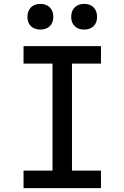

<svg xmlns="http://www.w3.org/2000/svg" viewBox="-20 -967 640 987"><path d="M101 0V-90H250V-640H101V-730H499V-640H350V-90H499V0ZM413 -815Q382 -815 364 -832.5Q346 -850 346 -880Q346 -911 364 -929Q382 -947 413 -947Q443 -947 461 -929Q479 -911 479 -880Q479 -850 461 -832.5Q443 -815 413 -815ZM187 -815Q157 -815 139 -832.5Q121 -850 121 -880Q121 -911 139 -929Q157 -947 187 -947Q218 -947 236 -929Q254 -911 254 -880Q254 -850 236 -832.5Q218 -815 187 -815Z"/></svg>

Font: JetBrainsMono NFM Medium
Style: Regular
Weight: 500
Monospace: yes
Designer: Philipp Nurullin, Konstantin Bulenkov
Foundry: JetBrains
Version: Version 2.304; ttfautohint (v1.8.4.7-5d5b);Nerd Fonts 3.3.0